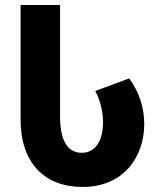

<svg xmlns="http://www.w3.org/2000/svg" viewBox="-20 -734 634 764"><path d="M309 10C470 10 554 -108 554 -241C554 -303 535 -367 494 -422L359 -372C379 -335 390 -289 390 -247C390 -177 361 -126 306 -126C248 -126 219 -175 219 -271V-714H62V-258C62 -86 157 10 309 10Z"/></svg>

Font: Noto Sans Georgian Condensed ExtraBold
Style: Regular
Weight: 800
Width: 3
Designer: Monotype Design Team, Akaki Razmadze
Foundry: Google LLC
Version: Version 2.005